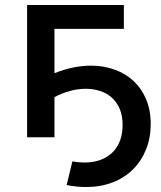

<svg xmlns="http://www.w3.org/2000/svg" viewBox="-20 -552 646 772"><path d="M89 0V-532H478V-436H199V-257.5Q237 -273 274 -280.5Q311 -288 345.5 -288Q396.5 -288 440.5 -272.2Q484.5 -256.5 516.8 -226.5Q549 -196.5 567.5 -153Q586 -109.5 586 -54Q586 2.5 567.2 49Q548.5 95.5 514.5 129.2Q480.5 163 432.5 181.5Q384.5 200 326 200Q287.5 200 248 192L271 97Q297.5 101.5 320 101.5Q356 101.5 384.5 90.8Q413 80 432.8 60.2Q452.5 40.5 462.8 12.8Q473 -15 473 -49Q473 -87.5 461 -115Q449 -142.5 428.8 -160.2Q408.5 -178 381.5 -186.5Q354.5 -195 324.5 -195Q293 -195 261 -186.2Q229 -177.5 199 -161.5V0Z"/></svg>

Font: Argentum Sans
Style: Regular
Weight: 400
Designer: Julieta Ulanovsky, Owen Earl, Chris M. Simpson, Rasmus Andersson, Cristiano Sobral
Foundry: The Argentum Sans Project Authors
Version: Version 3.135; ttfautohint (v1.8.4.7-5d5b-dirty)